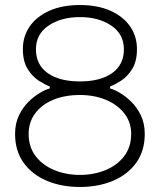

<svg xmlns="http://www.w3.org/2000/svg" viewBox="-20 -732 636 764"><path d="M298 12Q224 12 165.5 -13Q107 -38 73.5 -85Q40 -132 40 -199Q40 -241 55.5 -273Q71 -305 93.5 -327Q116 -349 139 -362.5Q162 -376 178 -380V-388Q159 -395 134 -411Q109 -427 90 -457.5Q71 -488 71 -537Q71 -587 98 -626.5Q125 -666 176 -689Q227 -712 298 -712Q369 -712 420 -689Q471 -666 498 -626.5Q525 -587 525 -537Q525 -488 506 -457.5Q487 -427 462 -411Q437 -395 418 -388V-380Q434 -376 457 -362.5Q480 -349 502.5 -327Q525 -305 540.5 -273Q556 -241 556 -199Q556 -132 522.5 -85Q489 -38 430.5 -13Q372 12 298 12ZM298 -354Q238 -354 192 -335Q146 -316 120 -281Q94 -246 94 -199Q94 -147 122 -110.5Q150 -74 196.5 -55Q243 -36 298 -36Q353 -36 399.5 -55Q446 -74 474 -110.5Q502 -147 502 -199Q502 -246 474.5 -281Q447 -316 401 -335Q355 -354 298 -354ZM298 -408Q379 -408 426 -441Q473 -474 473 -536Q473 -596 423 -630Q373 -664 298 -664Q223 -664 173 -630Q123 -596 123 -536Q123 -474 170 -441Q217 -408 298 -408Z"/></svg>

Font: Phudu Light Light
Style: Regular
Weight: 300
Version: Version 1.005;gftools[0.9.23]